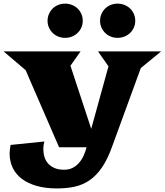

<svg xmlns="http://www.w3.org/2000/svg" viewBox="-20 -830 928 1082"><path d="M642.6 -616.7Q622.1 -616.7 604 -624Q585.9 -631.3 572.8 -644.3Q559.6 -657.2 551.8 -674.8Q543.9 -692.4 543.9 -712.9Q543.9 -733.4 551.8 -751.2Q559.6 -769 572.8 -782Q585.9 -794.9 604 -802.2Q622.1 -809.6 642.6 -809.6Q663.1 -809.6 681.4 -802.2Q699.7 -794.9 713.1 -782Q726.6 -769 734.4 -751.2Q742.2 -733.4 742.2 -712.9Q742.2 -692.4 734.4 -674.8Q726.6 -657.2 713.1 -644.3Q699.7 -631.3 681.4 -624Q663.1 -616.7 642.6 -616.7ZM346.7 -616.7Q326.2 -616.7 308.1 -624Q290 -631.3 276.9 -644.3Q263.7 -657.2 255.9 -674.8Q248 -692.4 248 -712.9Q248 -733.4 255.9 -751.2Q263.7 -769 276.9 -782Q290 -794.9 308.1 -802.2Q326.2 -809.6 346.7 -809.6Q367.2 -809.6 385.5 -802.2Q403.8 -794.9 417.2 -782Q430.7 -769 438.5 -751.2Q446.3 -733.4 446.3 -712.9Q446.3 -692.4 438.5 -674.8Q430.7 -657.2 417.2 -644.3Q403.8 -631.3 385.5 -624Q367.2 -616.7 346.7 -616.7ZM230 -32.7Q224.1 -11.2 224.1 9.3Q224.1 32.7 230.5 54Q236.8 75.2 251 91.3Q265.1 107.4 287.4 116.9Q309.6 126.5 341.8 126.5Q368.7 126.5 389.2 116Q409.7 105.5 425 88.1Q440.4 70.8 450.9 47.9Q461.4 24.9 467.8 0H313L124.5 -434.6L0 -540.5H434.1L377 -459.5L494.1 -104L591.3 -456.1L532.2 -540.5H888.2L773.4 -446.3L610.4 0Q584.5 71.3 552.7 116.5Q521 161.6 482.7 187.3Q444.3 212.9 399.2 222.4Q354 231.9 300.8 231.9Q237.3 231.9 187.7 218Q138.2 204.1 104 178.5Q69.8 152.8 52 116.5Q34.2 80.1 34.2 34.7Q34.2 23.4 35.9 10.3Q37.6 -2.9 39.6 -13.2Z"/></svg>

Font: Goblin One
Style: Regular
Weight: 400
Designer: Riccardo De Franceschi
Foundry: Sorkin Type Co.
Version: Version 1.001